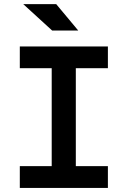

<svg xmlns="http://www.w3.org/2000/svg" viewBox="-20 -921 626 941"><path d="M77.1 0V-106.9H233.4V-586.9H77.1V-693.4H508.8V-586.9H351.6V-106.9H508.8V0ZM235.4 -771.5 93.8 -900.9H255.4L363.3 -771.5Z"/></svg>

Font: CaskaydiaCove NF SemiBold
Style: Regular
Weight: 600
Designer: Aaron Bell
Foundry: Saja Typeworks
Version: Version 2111.001; VTT 6.35;Nerd Fonts 3.2.1